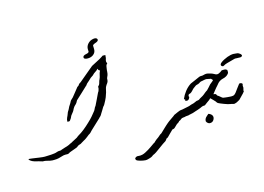

<svg xmlns="http://www.w3.org/2000/svg" viewBox="-150 -1224 2489 1808"><g transform="rotate(-15 1095.0 -319.5)"><path d="M947.8 -678.2Q937.5 -669.4 934.1 -657.7Q930.7 -646 929.7 -631.8Q929.2 -627.9 929.2 -627V-627.9Q929.7 -629.9 929.7 -630.1Q929.7 -630.4 928.7 -624Q927.7 -618.7 927.2 -613Q926.8 -607.4 926.8 -602.1Q926.3 -589.8 924.3 -581.1Q922.4 -572.3 919.7 -565.7Q917 -559.1 914.3 -554Q911.6 -548.8 910.2 -543Q908.7 -537.6 908.7 -534.7V-533.2Q909.2 -531.7 909.2 -529.3Q909.2 -527.3 908.7 -523.9Q907.7 -515.1 905 -508.8Q902.3 -502.4 898.2 -496.8Q894 -491.2 889.4 -484.9Q884.8 -478.5 880.4 -469.2Q875.5 -459.5 873.3 -447.3Q871.1 -435.1 866.2 -416.7Q861.3 -398.4 851.1 -372.8Q840.8 -347.2 820.3 -311.5Q817.4 -306.2 814.9 -303.2Q812.5 -300.3 810.5 -298.3Q808.6 -296.4 806.9 -294.4Q805.2 -292.5 803.2 -289.1Q794.9 -274.9 787.1 -262Q779.3 -249 771 -236.3Q766.6 -228.5 763.9 -224.1Q761.2 -219.7 758.5 -216.6Q755.9 -213.4 752.4 -210.2Q749 -207 743.2 -201.7Q742.2 -200.7 742.2 -200.2Q742.2 -199.7 741.2 -198.7Q716.3 -175.3 691.9 -152.3Q667.5 -129.4 642.6 -106Q632.8 -94.7 625 -87.2Q617.2 -79.6 604.5 -73.2Q596.2 -66.4 588.1 -60.1Q580.1 -53.7 571.8 -47.9Q559.6 -38.6 546.6 -32.5Q533.7 -26.4 520 -16.6Q514.6 -12.7 511.7 -11.2Q508.8 -9.8 506.3 -9Q503.9 -8.3 500.5 -7.3Q497.1 -6.3 490.7 -3.9Q483.9 -1 481 1.2Q478 3.4 475.8 5.4Q473.6 7.3 470.9 9.3Q468.3 11.2 462.4 14.2Q447.3 19.5 432.4 25.1Q417.5 30.8 401.9 36.1Q393.1 39.1 389.9 40.8Q386.7 42.5 385.3 43.7Q383.8 44.9 382.3 45.9Q380.9 46.9 376 48.8Q372.1 50.3 369.4 50.8Q366.7 51.3 363.3 51.3Q359.9 51.3 355.7 51Q351.6 50.8 345.2 50.8Q327.1 50.8 311 56.6Q294.9 62.5 274.4 66.9Q255.9 71.3 230.5 71.3Q228 71.3 212.4 71.3Q196.8 71.3 154.3 59.6Q146.5 57.6 140.9 57.4Q135.3 57.1 130.1 57.1Q125 57.1 119.6 56.2Q114.3 55.2 107.4 52.2Q96.7 48.8 85.9 46.1Q75.2 43.5 64 40.5Q55.2 38.6 44.9 35.4Q34.7 32.2 25.1 27.6Q15.6 22.9 8.1 16.6Q0.5 10.3 -3.4 1.5Q-2 1 1.5 1Q4.9 1 12.5 1.7Q20 2.4 34.7 4.4Q49.3 6.3 66.7 9Q84 11.7 100.6 13.9Q117.2 16.1 131.3 17.6Q142.1 18.6 149.4 18.6H154.3Q166 18.1 182.4 17.6Q198.7 17.1 215.3 16.1Q231.9 15.1 246.8 12.9Q261.7 10.7 271.5 6.8Q279.3 3.4 286.4 2.4Q293.5 1.5 299.6 1.5Q305.7 1.5 311.5 0.7Q317.4 0 323.2 -3.9Q331.5 -6.3 339.1 -8.8Q346.7 -11.2 355 -14.2Q367.7 -18.1 379.6 -21.5Q391.6 -24.9 401.9 -30.3Q409.7 -35.2 413.1 -36.9Q416.5 -38.6 419.4 -39.3Q422.4 -40 426 -41.7Q429.7 -43.5 438 -48.8L479 -70.3Q485.4 -73.2 489 -75.7Q492.7 -78.1 496.1 -81.1Q499.5 -84 503.9 -87.4Q508.3 -90.8 516.1 -95.2Q526.4 -100.6 540 -110.1Q553.7 -119.6 568.6 -131.3Q583.5 -143.1 598.9 -156.7Q614.3 -170.4 628.2 -183.6Q642.1 -196.8 654.1 -208.7Q666 -220.7 673.8 -230Q683.6 -241.2 693.1 -253.4Q702.6 -265.6 712.9 -277.8Q716.8 -284.2 719.5 -289.3Q722.2 -294.4 724.4 -299.6Q726.6 -304.7 729.5 -309.6Q732.4 -314.5 737.3 -319.8Q751.5 -348.6 765.4 -377.4Q779.3 -406.2 793 -435.5Q793.9 -436.5 794.9 -437.5Q795.9 -438.5 796.4 -439.9Q798.3 -443.8 799.3 -445.3Q799.8 -445.3 800.3 -447Q800.8 -448.7 801.8 -451.2Q802.7 -453.6 803.7 -457.5Q805.2 -462.4 805.9 -464.8Q806.6 -467.3 807.1 -470Q807.6 -472.7 807.6 -476.1Q807.6 -479.5 807.6 -486.3Q808.1 -489.7 810.3 -491.7Q812.5 -493.7 814.9 -496.1Q817.4 -498.5 820.1 -502Q822.8 -505.4 824.7 -511.7Q826.7 -518.1 828.1 -523.2Q829.6 -528.3 830.8 -532.7Q832 -537.1 833.7 -541.5Q835.4 -545.9 838.4 -551.3Q843.3 -561.5 845.7 -570.6Q848.1 -579.6 850.1 -588.9Q852.1 -598.1 855 -608.2Q857.9 -618.2 864.7 -629.4Q859.9 -633.3 857.2 -635Q854.5 -636.7 852.5 -638.2Q850.6 -639.6 849.4 -642.1Q848.1 -644.5 846.7 -650.4V-651.4Q846.7 -651.9 845.7 -652.8Q840.3 -645.5 833 -639.9Q825.7 -634.3 818.4 -629.4Q811 -624.5 803.7 -619.4Q796.4 -614.3 791 -607.4Q785.2 -600.6 777.1 -596.7Q769 -592.8 762.2 -586.4Q751 -575.2 739.5 -564.9Q728 -554.7 716.3 -544.4Q712.9 -541.5 711.2 -538.8Q709.5 -536.1 708 -533.7Q706.5 -531.2 704.6 -528.8Q702.6 -526.4 699.2 -524.4Q670.4 -497.1 641.4 -470Q612.3 -442.9 582.5 -415.5Q576.7 -407.2 574.2 -400.6Q571.8 -394 563.5 -385.3Q559.6 -380.9 556.9 -378.4Q554.2 -376 551.8 -373.8Q549.3 -371.6 546.4 -368.4Q543.5 -365.2 540 -359.9Q532.7 -350.1 530.8 -345.5Q528.8 -340.8 526.4 -335.7Q523.9 -330.6 518.6 -322.5Q513.2 -314.5 500 -298.8Q495.6 -293.9 493.4 -290Q491.2 -286.1 489.5 -282.5Q487.8 -278.8 486.3 -275.1Q484.9 -271.5 482.4 -267.1Q481.4 -265.6 480 -263.9Q478.5 -262.2 477.1 -259.8Q473.1 -254.4 470.7 -250.5Q468.3 -246.6 465.3 -244.6Q462.4 -242.7 457.5 -242.7Q452.1 -242.7 442.4 -244.1Q442.4 -256.3 444.8 -265.4Q447.3 -274.4 450.7 -282.5Q454.1 -290.5 458.3 -298.6Q462.4 -306.6 465.3 -316.4Q467.3 -323.7 470 -328.9Q472.7 -334 475.6 -338.6Q478.5 -343.3 481.9 -348.4Q485.4 -353.5 488.3 -360.8Q495.1 -377.4 505.1 -391.1Q515.1 -404.8 523.4 -422.9Q523.9 -424.3 524.4 -424.8V-425.3L527.3 -428.2Q527.3 -429.2 528.1 -429.9Q528.8 -430.7 529.8 -431.6Q535.2 -437 541.3 -442.6Q547.4 -448.2 552.7 -453.6Q554.7 -455.6 554.7 -456.5Q568.8 -473.6 582.5 -491Q596.2 -508.3 609.9 -525.4Q615.2 -532.7 617.2 -534.9Q619.1 -537.1 619.9 -537.6Q620.6 -538.1 621.8 -538.3Q623 -538.6 627.4 -542Q633.3 -546.9 635 -548.8Q636.7 -550.8 637 -551.8Q637.2 -552.7 637.9 -554.4Q638.7 -556.2 642.6 -560.1Q646.5 -563.5 650.9 -565.7Q655.3 -567.9 660.2 -571.8Q695.8 -602.1 731.7 -631.8Q767.6 -661.6 803.2 -691.4Q830.6 -707 859.6 -720.9Q888.7 -734.9 914.1 -752Q918.9 -755.4 920.9 -757.1Q922.9 -758.8 924.6 -759Q926.3 -759.3 928.2 -759Q930.2 -758.8 935.1 -758.8H938.5Q942.4 -758.8 945.1 -758.3Q947.8 -757.8 950.7 -757.8Q949.2 -748 949 -743.2Q948.7 -738.3 948.5 -734.9Q948.2 -731.4 947.3 -727.1Q946.3 -722.7 943.4 -713.9Q943.4 -712.4 942.9 -711.9Q942.4 -711.4 942.4 -710.4Q940.9 -704.1 940.9 -699.7Q940.9 -695.3 942.4 -690.2Q943.8 -685.1 947.8 -678.2ZM883.9 -890Q861.1 -882.5 860.4 -867.5L861.1 -872.9Q862.6 -872.9 862.6 -836.8Q862.6 -805.5 836.8 -786.4Q814.8 -770.1 783.6 -770.1Q745.7 -770.1 745.7 -789.8Q745.7 -808.2 780.6 -814.3Q803.4 -818.4 807.2 -830.7Q807.2 -829.3 806.4 -829.3Q805.7 -829.3 805.7 -855.9Q805.7 -868.2 810.2 -880.4Q814.8 -892.7 823.5 -902.9Q832.2 -913.1 843.6 -921Q855 -928.8 868.7 -932.2Q874 -933.6 878.6 -934.3Q883.1 -935 886.9 -935.6H892.3Q915 -935.6 918.8 -917.9V-915.2Q918.8 -900.9 883.9 -890Z M969.2 256.8Q975.6 247.6 981.4 244.1Q987.3 240.7 993.2 240.2H997.1Q1001.5 240.2 1006.3 240.7Q1010.7 241.2 1016.6 241.2Q1019.5 241.2 1025.6 241.2Q1031.7 241.2 1044.2 238.5Q1056.6 235.8 1073.7 227.5Q1091.3 218.8 1108.2 208.3Q1125 197.8 1138.4 188.5Q1151.9 179.2 1161.4 172.4Q1170.9 165.5 1173.8 163.6Q1179.7 160.6 1182.1 159.2Q1184.6 157.7 1185.8 156.7Q1187 155.8 1188.5 154.1Q1189.9 152.3 1193.8 148.4Q1198.7 144.5 1203.1 140.4Q1207.5 136.2 1210.9 133.8Q1214.4 130.9 1216.8 129.4Q1219.2 127.9 1222.9 125.5Q1226.6 123 1232.4 118.4Q1238.3 113.8 1248.5 104.5Q1251.5 101.6 1253.7 99.9Q1255.9 98.1 1258.1 96.9Q1260.3 95.7 1262.9 94.2Q1265.6 92.8 1269.5 90.3Q1293 67.9 1313.5 48.3Q1322.3 40 1331.3 31.7Q1340.3 23.4 1348.6 16.4Q1356.9 9.3 1363.8 3.9Q1370.6 -1.5 1375 -4.4L1414.1 -31.7Q1418 -34.2 1419.9 -35.6Q1421.9 -37.1 1423.6 -38.6Q1425.3 -40 1427 -41.5Q1428.7 -43 1431.6 -45.4Q1436.5 -47.4 1446.5 -52Q1456.5 -56.6 1467.8 -61.5Q1479 -66.4 1489 -70.1Q1499 -73.7 1503.4 -73.7V1Q1493.2 1 1486.6 7.1Q1480 13.2 1471.7 18.1Q1464.4 21 1462.2 22Q1460 22.9 1459.2 24.2Q1458.5 25.4 1457.5 27.1Q1456.5 28.8 1451.7 32.7Q1446.3 37.6 1444.6 38.1Q1442.9 38.6 1439.9 40Q1437 41.5 1430.7 46.9Q1424.3 52.2 1410.6 66.4Q1401.4 76.2 1396 78.4Q1390.6 80.6 1387.2 81.1Q1383.8 81.5 1380.9 82Q1377.9 82.5 1373 88.4Q1359.4 102.1 1345.5 115.5Q1331.5 128.9 1318.4 143.1Q1313 146.5 1310.8 147.2Q1308.6 147.9 1307.1 148.4Q1305.7 148.9 1304 150.9Q1302.2 152.8 1298.3 158.2Q1294.4 164.6 1291 168Q1287.6 171.4 1283.2 174.3Q1278.8 177.2 1272.9 180.7Q1267.1 184.1 1257.8 190.4Q1236.3 206.1 1215.8 220.9Q1195.3 235.8 1173.8 251Q1161.6 258.8 1156 261.5Q1150.4 264.2 1147 265.4Q1143.6 266.6 1140.1 268.6Q1136.7 270.5 1129.4 276.9Q1126 279.8 1119.1 282.7Q1112.3 285.6 1104.2 288.1Q1096.2 290.5 1088.1 292.7Q1080.1 294.9 1074.7 295.9Q1067.9 296.9 1061 296.9Q1049.8 296.9 1035.2 293.7Q1020.5 290.5 1005.4 286.6Q1004.4 285.6 1003.4 285.6Q994.6 282.7 988.5 280.5Q982.4 278.3 978.5 275.6Q974.6 272.9 972.4 268.8Q970.2 264.6 969.2 256.8Z M1702.6 89.8Q1702.6 77.1 1706.5 68.4Q1710.4 59.6 1716.6 52.7Q1722.7 45.9 1730 40Q1737.3 34.2 1744.1 27.8Q1754.9 31.2 1763.9 37.4Q1772.9 43.5 1778.1 52Q1783.2 60.5 1783 71.3Q1782.7 82 1775.4 95.2Q1768.6 106.9 1758.3 111.8Q1749 116.2 1740.2 116.2Q1738.8 116.2 1732.7 116Q1726.6 115.7 1717 108.9Q1707.5 102.1 1702.6 89.8ZM1855 -283.2Q1851.6 -285.2 1849.4 -285.9Q1847.2 -286.6 1845 -286.6Q1842.8 -286.6 1840.1 -286.9Q1837.4 -287.1 1833.5 -288.6Q1824.2 -291.5 1810.5 -293H1804.2Q1793.9 -293 1785.2 -290.5Q1779.8 -288.6 1777.6 -288.1Q1775.4 -287.6 1773.4 -287.4Q1771.5 -287.1 1769 -286.9Q1766.6 -286.6 1761.2 -285.6Q1753.9 -284.7 1750 -282.7Q1746.1 -280.8 1742.4 -278.1Q1738.8 -275.4 1734.4 -272.7Q1730 -270 1722.2 -267.6Q1711.9 -265.1 1707.3 -263.7Q1702.6 -262.2 1699.7 -260.5Q1696.8 -258.8 1693.6 -256.1Q1690.4 -253.4 1683.1 -248.5Q1674.8 -243.2 1669.4 -238.3Q1664.1 -233.4 1659.7 -228.3Q1655.3 -223.1 1650.6 -218.3Q1646 -213.4 1639.6 -208.5Q1633.8 -203.6 1628.2 -202.1Q1622.6 -200.7 1618.2 -199Q1613.8 -197.3 1611.1 -193.6Q1608.4 -189.9 1608.4 -181.2V-178.7Q1608.4 -176.3 1609.1 -175.5Q1609.9 -174.8 1610.8 -173.8L1611.3 -172.9Q1611.3 -171.9 1610.8 -170.2Q1610.4 -168.5 1606.9 -161.1Q1598.6 -143.6 1581.5 -143.6Q1575.2 -143.6 1568.4 -145.5Q1565.9 -150.9 1565.9 -153.8Q1565.9 -154.8 1566.9 -156Q1567.9 -157.2 1569.3 -157.7Q1569.8 -157.7 1569.8 -158.2Q1569.8 -158.7 1568.4 -159.2Q1566.9 -159.7 1557.6 -165.5Q1572.8 -202.1 1598.9 -235.6Q1625 -269 1658.7 -290.5Q1682.1 -300.3 1704.6 -310.3Q1727.1 -320.3 1750.5 -330.6Q1753.9 -331.5 1755.1 -332Q1756.3 -332.5 1757.3 -332.8Q1758.3 -333 1759.8 -333.3Q1761.2 -333.5 1765.1 -334Q1768.6 -334.5 1770 -334.5Q1771.5 -334.5 1772.5 -334.5Q1773.4 -334.5 1774.9 -334.2Q1776.4 -334 1779.8 -334Q1787.1 -335 1793.9 -336.9Q1800.8 -338.9 1807.6 -340.3Q1814.5 -341.8 1821.5 -342Q1828.6 -342.3 1836.9 -340.3Q1841.8 -338.9 1848.4 -337.4Q1855 -335.9 1862.3 -333.7Q1869.6 -331.5 1876.5 -328.9Q1883.3 -326.2 1888.7 -323.2Q1899.4 -316.9 1907 -313.7Q1914.6 -310.5 1921.9 -310.5H1923.8Q1929.7 -310.5 1937 -313.5Q1944.3 -316.4 1955.1 -323.2Q1961.4 -327.1 1963.9 -329.6Q1966.3 -332 1968.3 -333.5Q1970.2 -335 1974.4 -335.4Q1978.5 -335.9 1988.8 -335.9Q1997.6 -335.9 2002 -335.4Q2006.3 -335 2009.5 -333.7Q2012.7 -332.5 2015.4 -330.6Q2018.1 -328.6 2023.4 -325.2Q2023.4 -316.9 2023.9 -312Q2024.4 -309.6 2024.4 -307.1Q2024.4 -304.7 2023.9 -301.5Q2023.4 -298.3 2022 -294.9Q2020.5 -291.5 2016.1 -286.6Q2005.9 -275.4 1996.3 -269.8Q1986.8 -264.2 1977.8 -261.2Q1968.8 -258.3 1960 -256.3Q1951.2 -254.4 1941.9 -250.2Q1932.6 -246.1 1922.6 -238.3Q1912.6 -230.5 1901.4 -215.8Q1894.5 -207 1890.4 -202.9Q1886.2 -198.7 1879.9 -191.4Q1869.6 -178.2 1858.9 -165.3Q1848.1 -152.3 1837.9 -138.2Q1840.3 -137.7 1841.6 -137.7Q1842.8 -137.7 1845.2 -136.7H1847.2Q1849.6 -136.2 1850.6 -136.2Q1851.1 -136.2 1851.3 -136.5Q1851.6 -136.7 1852.1 -137.2Q1852.1 -137.7 1852.5 -137.7L1853 -137.2Q1854 -136.7 1857.9 -133.8Q1861.8 -131.3 1863.3 -129.4Q1864.7 -127.4 1865.5 -125.2Q1866.2 -123 1867.4 -120.8Q1868.7 -118.7 1871.6 -115.7Q1877.4 -112.8 1883.1 -108.4Q1888.7 -104 1894 -99.4Q1899.4 -94.7 1905 -90.3Q1910.6 -85.9 1916 -83Q1923.3 -81.5 1934.6 -80.1Q1945.8 -78.6 1958.7 -77.4Q1971.7 -76.2 1985.4 -75.4Q1999 -74.7 2010.7 -74.7V0Q2001.5 0 1997.6 -0.7Q1993.7 -1.5 1990.2 -2.7Q1986.8 -3.9 1981.4 -5.4Q1976.1 -6.8 1964.4 -8.3Q1956.5 -9.3 1941.9 -13.9Q1927.2 -18.6 1911.4 -24.4Q1895.5 -30.3 1881.8 -36.1Q1868.2 -42 1862.3 -44.9Q1855 -48.3 1852.5 -51Q1850.1 -53.7 1846.2 -59.1Q1844.7 -62 1842.8 -64.2Q1840.8 -66.4 1838.9 -69.3Q1838.9 -70.3 1838.4 -70.3Q1837.9 -70.3 1836.9 -71.3Q1828.1 -81.1 1818.8 -90.3Q1809.6 -99.6 1799.8 -109.4Q1796.9 -107.4 1795.2 -106Q1793.5 -104.5 1792.2 -103.3Q1791 -102.1 1789.8 -100.6Q1788.6 -99.1 1786.1 -96.7Q1772 -86.9 1759 -77.4Q1746.1 -67.9 1733.4 -58.1Q1720.2 -58.1 1713.4 -56.4Q1706.5 -54.7 1700 -51.8Q1693.4 -48.8 1684.3 -44.4Q1675.3 -40 1657.7 -34.7Q1645 -30.8 1632.6 -26.6Q1620.1 -22.5 1607.4 -18.1Q1602.1 -16.6 1599.4 -16.1Q1596.7 -15.6 1594.2 -15.1Q1591.8 -14.6 1588.4 -13.9Q1585 -13.2 1578.6 -11.7Q1571.8 -10.7 1569.8 -10Q1567.9 -9.3 1566.7 -8.8Q1565.4 -8.3 1563.2 -7.6Q1561 -6.8 1553.7 -6.3Q1546.4 -5.4 1543.2 -5.4Q1540 -5.4 1537.6 -5.1Q1535.2 -4.9 1532.2 -4.2Q1529.3 -3.4 1522.9 -2Q1518.6 0 1513.7 0H1498.5V-72.8Q1518.6 -74.2 1537.1 -78.9Q1555.7 -83.5 1578.6 -87.4Q1586.4 -88.9 1591.8 -90.8Q1597.2 -92.8 1601.6 -94.5Q1606 -96.2 1611.1 -97.9Q1616.2 -99.6 1624 -101.1Q1635.7 -103.5 1645.8 -108.4Q1655.8 -113.3 1667 -117.7Q1670.9 -119.1 1673.6 -119.4Q1676.3 -119.6 1678.5 -119.6Q1680.7 -119.6 1683.1 -120.1Q1685.5 -120.6 1689.5 -122.1Q1692.9 -123 1694.8 -124.3Q1696.8 -125.5 1698.5 -127Q1700.2 -128.4 1702.4 -130.1Q1704.6 -131.8 1708.5 -133.8Q1726.1 -142.6 1735.8 -149.2Q1745.6 -155.8 1752.2 -161.1Q1758.8 -166.5 1764.4 -171.6Q1770 -176.8 1779.8 -183.1Q1783.7 -186 1785.6 -186.8Q1787.6 -187.5 1788.6 -188.2Q1789.6 -189 1791 -190.4Q1792.5 -191.9 1795.9 -195.8Q1802.7 -203.1 1810.1 -210.7Q1817.4 -218.3 1824.2 -226.6Q1831.1 -236.3 1840.1 -242.2Q1849.1 -248 1857.9 -256.8Q1863.3 -261.7 1866.2 -264.2Q1867.7 -265.1 1867.7 -267.1Q1867.7 -269 1866.2 -271.5Q1863.3 -273.9 1860.6 -277.1Q1857.9 -280.3 1855 -283.2Z M2116.2 -456.1Q2130.9 -455.1 2137.7 -454.3Q2144.5 -453.6 2147 -453.6L2148.4 -453.1H2147Q2149.4 -453.1 2156.2 -452.6Q2161.1 -451.7 2168.7 -447.8Q2176.3 -443.8 2182.4 -438.2Q2188.5 -432.6 2191.4 -426.3Q2192.4 -424.3 2192.4 -422.4Q2192.4 -418.5 2189 -415Q2186 -411.1 2181.9 -409.7Q2177.7 -408.2 2172.9 -408.2H2168Q2165.5 -408.2 2161.6 -408.4Q2157.7 -408.7 2151.9 -408.7Q2138.2 -408.7 2132.8 -409.2Q2127.4 -409.7 2124.5 -409.9Q2121.6 -410.2 2118.7 -409.4Q2115.7 -408.7 2107.4 -406.5Q2099.1 -404.3 2082.8 -399.7Q2066.4 -395 2036.6 -387.2Q2025.9 -384.8 2018.6 -380.9Q2011.2 -377 2005.6 -373.8Q2000 -370.6 1995.6 -369.6H1993.7Q1989.7 -369.6 1984.9 -372.6Q1976.1 -378.4 1976.1 -385.7Q1976.1 -387.7 1977.5 -393.3Q1979 -398.9 1990.7 -408.4Q2002.4 -418 2020.3 -427.2Q2038.1 -436.5 2056.4 -443.4Q2074.7 -450.2 2091.3 -453.6Q2104 -456.1 2111.8 -456.1ZM2000.5 -75.2Q2014.2 -75.2 2022.7 -79.6Q2031.2 -84 2042.5 -97.2Q2056.2 -116.2 2070.3 -135Q2084.5 -153.8 2098.6 -172.4Q2108.9 -172.9 2112.8 -172.6Q2116.7 -172.4 2118.4 -171.4Q2120.1 -170.4 2121.8 -168.2Q2123.5 -166 2128.9 -162.6Q2128.4 -154.8 2127.7 -152.6Q2127 -150.4 2126.2 -149.2Q2125.5 -147.9 2125.5 -145V-142.1Q2125.5 -138.2 2126 -131.8Q2126.5 -127.4 2126.7 -127Q2127 -126.5 2127 -126.2Q2127 -126 2126.5 -124.8Q2126 -123.5 2125 -118.2Q2124 -115.7 2122.8 -109.4Q2121.6 -103 2120.6 -100.6V-87.4Q2120.6 -86.4 2120.6 -86.2Q2120.6 -85.9 2119.9 -85.9Q2119.1 -85.9 2116.5 -84Q2113.8 -82 2107.9 -73.2Q2095.2 -60.5 2083.7 -48.1Q2072.3 -35.6 2059.6 -23.4Q2045.9 -14.6 2031 -7.6Q2016.1 -0.5 2000.5 -0.5Z"/></g></svg>

Font: DimaRavanNevis
Style: regular
Weight: 400
Designer: R.Balvardi
Foundry: Dima Software Group
Version: Version 1.00;May 26, 2019;FontCreator 11.5.0.2427 64-bit